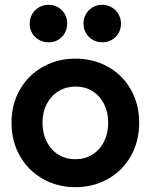

<svg xmlns="http://www.w3.org/2000/svg" viewBox="-20 -777 632 805"><path d="M28.3 -262.7Q28.3 -340.3 63.5 -401.4Q98.6 -462.4 159.9 -496.8Q221.2 -531.2 295.9 -531.2Q371.6 -531.2 432.6 -497.1Q493.7 -462.9 528.6 -401.6Q563.5 -340.3 563.5 -262.7Q563.5 -184.6 528.6 -122.8Q493.7 -61 432.4 -26.6Q371.1 7.8 295.9 7.8Q221.2 7.8 159.9 -26.9Q98.6 -61.5 63.5 -123Q28.3 -184.6 28.3 -262.7ZM433.6 -262.7Q433.6 -306.6 416.3 -341.1Q398.9 -375.5 367.9 -394.8Q336.9 -414.1 296.9 -414.1Q257.3 -414.1 225.8 -395Q194.3 -376 176.3 -341.6Q158.2 -307.1 158.2 -262.7Q158.2 -217.8 176 -182.6Q193.8 -147.5 225.3 -128.4Q256.8 -109.4 295.9 -109.4Q335 -109.4 366.5 -128.4Q397.9 -147.5 415.8 -182.6Q433.6 -217.8 433.6 -262.7ZM330.1 -677.7Q330.1 -699.7 340.3 -717.8Q350.6 -735.8 368.7 -746.3Q386.7 -756.8 408.2 -756.8Q430.2 -756.8 448.2 -746.3Q466.3 -735.8 476.8 -717.8Q487.3 -699.7 487.3 -677.7Q487.3 -656.2 477.1 -638.2Q466.8 -620.1 448.7 -609.9Q430.7 -599.6 409.2 -599.6Q387.2 -599.6 369.1 -609.9Q351.1 -620.1 340.6 -637.9Q330.1 -655.8 330.1 -677.7ZM104.5 -677.7Q104.5 -699.7 115 -717.8Q125.5 -735.8 143.6 -746.3Q161.6 -756.8 183.6 -756.8Q205.1 -756.8 223.1 -746.6Q241.2 -736.3 251.5 -718.3Q261.7 -700.2 261.7 -678.7Q261.7 -656.2 251.5 -638.2Q241.2 -620.1 223.4 -609.6Q205.6 -599.1 183.6 -599.6Q161.6 -599.6 143.6 -609.9Q125.5 -620.1 115 -637.9Q104.5 -655.8 104.5 -677.7Z"/></svg>

Font: Reddit Sans Vanilla
Style: Bold
Weight: 700
Designer: Stephen Hutchings
Foundry: Reddit
Version: Version 1.013